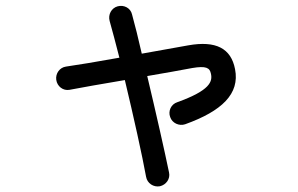

<svg xmlns="http://www.w3.org/2000/svg" viewBox="-20 -583 1040 669"><path d="M537 66C559 61 574 40 569 18C554 -55 523 -192 493 -318C552 -328 608 -338 650 -346C698 -354 711 -347 715 -326C721 -299 712 -268 598 -227C576 -220 565 -196 573 -175C580 -154 604 -143 625 -150C753 -196 816 -256 799 -342C785 -415 732 -442 636 -425L474 -396C462 -449 450 -497 440 -533C435 -555 412 -567 390 -561C368 -555 356 -532 362 -510C371 -478 383 -433 396 -382C318 -368 246 -356 210 -351C188 -348 173 -327 176 -305C179 -282 200 -266 222 -270C264 -278 337 -291 415 -304C445 -179 476 -39 489 33C493 56 515 70 537 66Z"/></svg>

Font: 寒蝉半圆体
Style: Regular
Weight: 400
Designer: Yoshimichi Ohira & Warren
Foundry: ChillType
Version: Version 1.800;Glyphs 3.1.1 (3135)